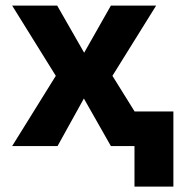

<svg xmlns="http://www.w3.org/2000/svg" viewBox="-20 -528 654 694"><path d="M466.1 -125V146.5H606.7V-125ZM181.7 -253.9 23.9 0H188L283.2 -171.9L380.8 0H544.4L386.4 -253.9L544.4 -507.8H380.8L284.2 -337.4L186.7 -507.8H23.9Z"/></svg>

Font: Giphurs SC
Style: Regular
Weight: 400
Version: Version 0.920